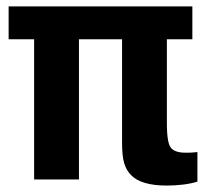

<svg xmlns="http://www.w3.org/2000/svg" viewBox="-20 -557 642 596"><path d="M497.1 19C513.2 19 531.2 18.1 547.4 16.1C563.5 14.2 578.6 11.2 592.8 6.8V-85L576.7 -83.5C571.3 -83 564.5 -83 556.2 -83C533.2 -83 518.1 -88.4 510.3 -98.6C502.9 -108.4 498 -128.9 498 -176.8V-435.1H577.1V-537.1H6.8V-435.1H85.9V0H225.1V-435.1H358.9V-113.8C358.9 -85 361.3 -64 365.7 -49.8C370.6 -33.7 377.9 -22.5 387.2 -13.2C396.5 -3.9 408.2 4.4 429.7 10.7C448.2 16.1 469.2 19 497.1 19Z"/></svg>

Font: Hack
Style: Bold
Weight: 700
Monospace: yes
Designer: Christopher Simpkins
Foundry: Christopher Simpkins
Version: Version 2.010